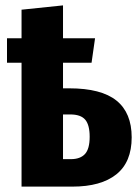

<svg xmlns="http://www.w3.org/2000/svg" viewBox="-20 -693 521 713"><path d="M469 -183Q469 -91 412 -45.5Q355 0 249 0H60V-460H6V-551H60V-657L214 -673V-551H333L320 -460H214V-365H237Q356 -365 412.5 -319.5Q469 -274 469 -183ZM313 -185Q313 -229 296.5 -248.5Q280 -268 241 -268H214V-102H243Q278 -102 295.5 -121Q313 -140 313 -185Z"/></svg>

Font: Fira Sans Condensed
Style: Bold
Weight: 700
Width: 3
Designer: bBox Type GmbH & Carrois Corporate GbR & Edenspiekermann AG
Foundry: bBox Type GmbH & Carrois Corporate GbR & Edenspiekermann AG
Version: Version 4.301